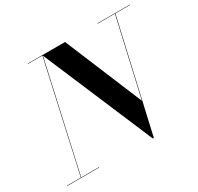

<svg xmlns="http://www.w3.org/2000/svg" viewBox="-195 -942 1183 1145"><g transform="rotate(-30 396.0 -370.0)"><path d="M546.5 10 224 -750H381L602.5 -217.5L723.5 -750H726.5L553.5 10ZM-36.5 0V-2.5H183V0ZM57.5 0 223.5 -747.5H123.5V-750H227L60 0ZM603.5 -747.5V-750H827V-747.5Z"/></g></svg>

Font: Bodoni Moda 72pt SemiBold
Style: Italic
Weight: 600
Italic angle: -13°
Designer: Owen Earl
Foundry: indestructible type
Version: Version 2.004